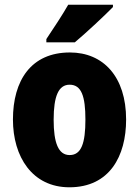

<svg xmlns="http://www.w3.org/2000/svg" viewBox="-20 -786 592 816"><path d="M460 -756V-766H270C245 -722 209 -668 177 -620V-606H298C349 -649 426 -721 460 -756ZM516 -278C516 -460 419 -563 277 -563C112 -563 35 -444 35 -278C35 -120 117 10 275 10C446 10 516 -123 516 -278ZM208 -277C208 -378 229 -426 276 -426C326 -426 343 -377 343 -278C343 -178 326 -127 276 -127C228 -127 208 -179 208 -277Z"/></svg>

Font: Noto Sans Sinhala UI Condensed Black
Style: Regular
Weight: 900
Width: 3
Designer: Jelle Bosma - Monotype Design Team
Foundry: Monotype Imaging Inc.
Version: Version 2.006